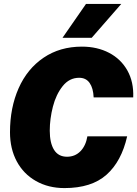

<svg xmlns="http://www.w3.org/2000/svg" viewBox="-20 -948 700 980"><path d="M31 -273Q31 -398 75 -497.5Q119 -597 202.5 -653.5Q286 -710 398 -710Q476 -710 536.5 -678.5Q597 -647 630 -588.5Q663 -530 660 -451H458Q456 -498 437.5 -524.5Q419 -551 384 -551Q334 -551 300 -508.5Q266 -466 250 -403.5Q234 -341 234 -281Q234 -218 256 -183Q278 -148 322 -148Q363 -148 390.5 -176Q418 -204 426 -252H629Q600 -124 523.5 -56Q447 12 309 12Q227 12 163.5 -24Q100 -60 65.5 -124.5Q31 -189 31 -273ZM419 -928H599L448 -755H299Z"/></svg>

Font: Azeret Mono ExtraBold
Style: Italic
Weight: 800
Italic angle: -12°
Designer: Martin Vácha
Foundry: Displaay
Version: Version 1.000; Glyphs 3.0.3, build 3074